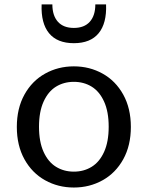

<svg xmlns="http://www.w3.org/2000/svg" viewBox="-20 -826 660 858"><path d="M55.2 -258.8Q55.2 -341.7 89.2 -403.2Q123.3 -464.7 181.6 -497.1Q239.8 -529.5 310 -529.5Q380.2 -529.5 438.4 -497.1Q496.7 -464.7 530.8 -403.2Q564.8 -341.7 564.8 -258.8Q564.8 -175.8 530.8 -114.3Q496.7 -52.8 438.4 -20.4Q380.2 12 310 12Q239.8 12 181.6 -20.4Q123.3 -52.8 89.2 -114.3Q55.2 -175.8 55.2 -258.8ZM465.7 -259.7Q465.7 -326.8 445.2 -371.9Q424.8 -417 389.8 -438.7Q354.7 -460.3 310 -460.3Q265.3 -460.3 230.2 -438.7Q195.2 -417 174.8 -371.9Q154.3 -326.8 154.3 -259.7Q154.3 -192.3 174.8 -147.3Q195.2 -102.3 230.2 -80.7Q265.3 -59 310 -59Q354.7 -59 389.8 -80.7Q424.8 -102.3 445.2 -147.3Q465.7 -192.3 465.7 -259.7ZM166 -806.2H214Q214 -756.5 238.7 -728.8Q263.3 -701.2 310 -701.2Q356.7 -701.2 381.3 -728.8Q406 -756.5 406 -806.2H454Q457.3 -722 420.8 -677.5Q384.2 -633 310 -633Q235.8 -633 199.2 -677.5Q162.7 -722 166 -806.2Z"/></svg>

Font: Monaspace Xenon Var
Style: Regular
Weight: 400
Designer: Riley Cran and the Lettermatic Team
Version: Version 1.000 (Monaspace Xenon Var)